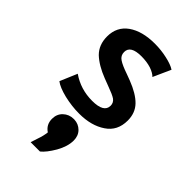

<svg xmlns="http://www.w3.org/2000/svg" viewBox="-222 -552 895 895"><g transform="rotate(45 226.0 -104.0)"><path d="M128.9 -2Q78.1 -14.6 55.7 -32.2Q68.4 -60.5 91.8 -117.2Q152.3 -75.2 228.5 -75.2Q305.7 -75.2 305.7 -120.1Q305.7 -139.6 290 -151.4Q274.4 -162.1 233.4 -176.8Q220.7 -181.6 195.3 -191.4Q134.8 -214.8 99.6 -248Q65.4 -282.2 65.4 -336.9Q65.4 -400.4 114.3 -435.5Q164.1 -470.7 247.1 -470.7Q288.1 -470.7 327.1 -461.9Q367.2 -453.1 387.7 -439.5Q375 -410.2 348.6 -352.5Q335.9 -366.2 307.6 -376Q279.3 -384.8 244.1 -384.8Q172.9 -384.8 172.9 -341.8Q172.9 -318.4 192.4 -305.7Q210.9 -293 253.9 -278.3Q257.8 -277.3 285.2 -266.6Q348.6 -242.2 379.9 -210Q411.1 -177.7 411.1 -127.9Q411.1 -59.6 359.4 -25.4Q307.6 9.8 228.5 9.8Q227.5 9.8 226.6 9.8Q179.7 9.8 128.9 -2ZM173.8 227.5Q183.6 200.2 186.5 174.8Q155.3 154.3 155.3 116.2Q155.3 85 175.8 65.4Q197.3 44.9 227.5 44.9Q229.5 44.9 231.4 44.9Q259.8 45.9 279.3 65.4Q298.8 85 298.8 116.2Q298.8 155.3 273.4 200.2Q247.1 245.1 223.6 263.7Q203.1 263.7 162.1 263.7Q165 255.9 173.8 227.5Z"/></g></svg>

Font: Alata=Ham
Style: Regular
Weight: 400
Designer: Spyros Zevelakis, Eben Sorkin
Version: Version 1.004